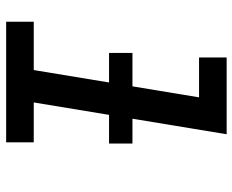

<svg xmlns="http://www.w3.org/2000/svg" viewBox="-88 -688 775 640"><g transform="rotate(90 300.0 -367.5)"><path d="M52 0V-92H213L304 -643H171V-735H427L321 -92H454V0ZM156 -343V-421H458V-343Z"/></g></svg>

Font: Iosevka Slab SmBdExObl
Style: Regular
Weight: 600
Width: 7
Italic angle: -9°
Monospace: yes
Designer: Belleve Invis
Foundry: Belleve Invis
Version: Version 11.1.0; ttfautohint (v1.8.3)